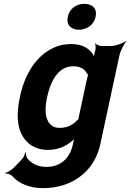

<svg xmlns="http://www.w3.org/2000/svg" viewBox="-20 -766 674 994"><path d="M360 -31 357 -17C341 57 290 98 220 98C175 98 144 80 123 56C117 48 113 32 114 24H110C109 32 103 48 95 57L54 100C44 111 18 127 8 129V133C18 131 36 137 44 146C76 183 132 208 203 208C239 208 274 203 306 193C396 165 474 96 499 -18L598 -478C603 -502 622 -539 634 -552L633 -554C617 -542 579 -528 556 -528H505C494 -528 478 -535 475 -542L472 -539C476 -533 476 -514 473 -504V-502C468 -489 465 -471 467 -462L470 -464C469 -473 460 -488 452 -497C430 -522 398 -538 347 -538C315 -538 286 -532 258 -519C171 -479 110 -389 84 -268L82 -258C65 -178 69 -112 94 -67C117 -24 159 10 228 10C279 10 320 -8 353 -36C360 -41 368 -49 371 -55L368 -56C364 -51 362 -39 360 -31ZM431 -361 389 -166C388 -163 386 -149 387 -148L391 -151C389 -152 381 -145 378 -142C357 -119 327 -104 289 -104C271 -104 258 -108 248 -116C215 -140 209 -193 223 -258L225 -268C243 -349 283 -423 359 -423C395 -423 418 -409 429 -387C431 -385 438 -376 440 -377L438 -381C436 -380 432 -364 431 -361ZM388 -612C431 -612 466 -638 475 -679C484 -720 460 -746 417 -746C374 -746 340 -721 331 -679C322 -639 346 -612 388 -612Z"/></svg>

Font: Asimov
Style: EdgeExtremeIt
Weight: 500
Designer: Google
Version: Version 2.000980: 2014